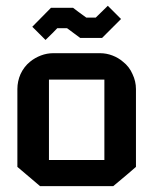

<svg xmlns="http://www.w3.org/2000/svg" viewBox="-20 -633 520 653"><path d="M398.4 -422.9Q419.9 -406.2 430.7 -380.9Q442.4 -356.4 442.4 -330.1Q442.4 -241.2 442.4 -65.4Q417 -43 365.2 0Q282.2 0 116.2 0Q90.8 -21.5 39.1 -65.4Q39.1 -153.3 39.1 -330.1Q39.1 -356.4 49.8 -380.9Q61.5 -406.2 82 -422.9Q98.6 -436.5 119.1 -444.3Q139.6 -452.1 161.1 -452.1Q213.9 -452.1 320.3 -452.1Q341.8 -452.1 362.3 -444.3Q382.8 -436.5 398.4 -422.9ZM146.5 -88.9Q209 -88.9 335 -88.9Q335 -180.7 335 -362.3Q272.5 -362.3 146.5 -362.3Q146.5 -358.4 146.5 -354.5Q146.5 -351.6 146.5 -348.6Q146.5 -283.2 146.5 -218.8Q146.5 -154.3 146.5 -88.9ZM134.8 -497.1Q120.1 -511.7 89.8 -542Q111.3 -563.5 153.3 -606.4Q178.7 -606.4 228.5 -606.4Q243.2 -594.7 273.4 -573.2Q284.2 -573.2 305.7 -573.2Q319.3 -586.9 346.7 -613.3Q361.3 -598.6 391.6 -568.4Q370.1 -546.9 327.1 -503.9Q302.7 -503.9 252.9 -503.9Q238.3 -514.6 208 -537.1Q197.3 -537.1 174.8 -537.1Q162.1 -523.4 134.8 -497.1Z"/></svg>

Font: Bestnet font
Style: Regular
Weight: 400
Version: Version 1.0